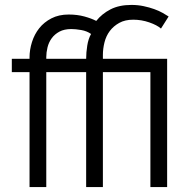

<svg xmlns="http://www.w3.org/2000/svg" viewBox="-20 -760 774 780"><path d="M100 -467H28V-521H100V-527Q100 -558 110 -589.5Q120 -621 139.5 -645.5Q159 -670 189 -685.5Q219 -701 259 -701Q294 -701 323 -693Q352 -685 371 -675Q394 -704 429 -722Q464 -740 514 -740Q540 -740 563.5 -735Q587 -730 606.5 -723Q626 -716 641 -707.5Q656 -699 665 -693L634 -644Q618 -658 586.5 -669Q555 -680 521 -680Q488 -680 464.5 -667Q441 -654 426 -634Q411 -614 404.5 -588Q398 -562 398 -537V-521H659V0H591V-467H398V0H330V-467H168V0H100ZM330 -521Q330 -547 334.5 -575Q339 -603 350 -622Q333 -634 310 -638Q287 -642 270 -642Q241 -642 221.5 -631.5Q202 -621 190 -604.5Q178 -588 173 -567.5Q168 -547 168 -528V-521Z"/></svg>

Font: Boldmen
Style: Regular
Weight: 400
Designer: Matt McInerney, Pablo Impallari, Rodrigo Fuenzalida
Foundry: LIVING CONCEPT
Version: Version 1.000